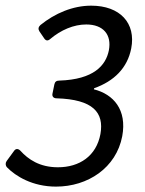

<svg xmlns="http://www.w3.org/2000/svg" viewBox="-21 -657 520 688"><path d="M179.7 11.7C293.9 11.7 395.5 -55.7 417 -168.9C434.6 -263.7 385.7 -319.3 315.4 -336.9L316.4 -340.8C387.7 -366.2 435.5 -413.1 449.2 -483.4C466.8 -574.2 409.2 -636.7 305.7 -636.7C240.2 -636.7 175.8 -609.4 124 -567.4C116.2 -560.5 115.2 -552.7 120.1 -544.9L136.7 -520.5C142.6 -510.7 150.4 -509.8 158.2 -516.6C197.3 -549.8 243.2 -569.3 288.1 -569.3C348.6 -569.3 379.9 -533.2 369.1 -476.6C358.4 -422.9 315.4 -372.1 191.4 -368.2C181.6 -368.2 175.8 -364.3 173.8 -354.5L167 -321.3C165 -311.5 170.9 -304.7 181.6 -304.7C312.5 -300.8 352.5 -253.9 338.9 -176.8C324.2 -97.7 263.7 -57.6 186.5 -57.6C121.1 -57.6 80.1 -85.9 51.8 -117.2C43.9 -125 35.2 -125 29.3 -116.2L2.9 -80.1C-2 -73.2 -2 -64.5 3.9 -57.6C35.2 -25.4 95.7 11.7 179.7 11.7Z"/></svg>

Font: Ed Sans Neue
Style: Italic
Weight: 400
Italic angle: -11°
Designer: Stephen Hutchings
Version: Version 1.004;PS 001.004;hotconv 1.0.88;makeotf.lib2.5.64775